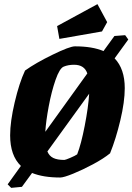

<svg xmlns="http://www.w3.org/2000/svg" viewBox="-20 -846 640 928"><path d="M534 -564Q583 -513 583 -420Q583 -354 561.5 -264Q540 -174 512 -105Q480 -79 429.5 -52Q379 -25 333.5 -6.5Q288 12 271 12Q189 12 135 -10L86 57L34 62L17 45L81 -44Q29 -94 29 -192Q29 -258 51 -351.5Q73 -445 101 -505Q151 -541 234 -581.5Q317 -622 342 -622Q427 -622 480 -599L533 -672L585 -676L600 -655ZM199 -209 402 -491Q388 -533 338 -533Q310 -533 288 -524Q268 -516 248.5 -460Q229 -404 215.5 -332Q202 -260 199 -209ZM411 -393 209 -114Q218 -92 237.5 -82.5Q257 -73 291 -73Q296 -73 319.5 -83Q343 -93 353 -100Q372 -148 389.5 -238Q407 -328 411 -393ZM256 -720 451 -826 498 -739 473 -694 267 -658Z"/></svg>

Font: Grenze ExtraBold
Style: Italic
Weight: 800
Italic angle: -10°
Designer: Renata Polastri
Foundry: Omnibus-Type
Version: Version 1.002; ttfautohint (v1.8)